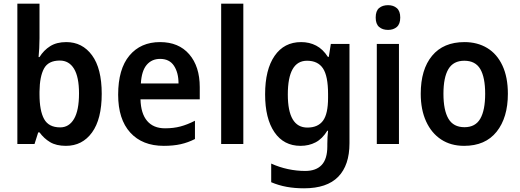

<svg xmlns="http://www.w3.org/2000/svg" viewBox="-20 -780 2815 1040"><path d="M194 -573Q194 -547 192.5 -519Q191 -491 189 -471H194Q217 -508 252 -530Q287 -552 339 -552Q426 -552 478.5 -480.5Q531 -409 531 -272Q531 -135 478.5 -62.5Q426 10 337 10Q285 10 251.5 -10Q218 -30 194 -63H187L167 0H74V-760H194ZM304 -452Q242 -452 218.5 -409Q195 -366 194 -284V-269Q194 -180 219 -135Q244 -90 306 -90Q354 -90 381 -136Q408 -182 408 -274Q408 -363 381 -407.5Q354 -452 304 -452Z M847 -552Q948 -552 1005 -486Q1062 -420 1062 -308V-242H741Q743 -165 777 -125Q811 -85 874 -85Q920 -85 957.5 -95Q995 -105 1036 -126V-27Q999 -8 959 1Q919 10 867 10Q751 10 685.5 -62Q620 -134 620 -267Q620 -406 681 -479Q742 -552 847 -552ZM847 -461Q802 -461 774.5 -428.5Q747 -396 743 -328H947Q947 -386 922.5 -423.5Q898 -461 847 -461Z M1298 0H1178V-760H1298Z M1611 -552Q1656 -552 1692.5 -533Q1729 -514 1756 -472H1761L1772 -542H1873V-4Q1873 115 1812 177.5Q1751 240 1627 240Q1576 240 1532.5 232Q1489 224 1449 207V106Q1493 126 1540 136Q1587 146 1633 146Q1692 146 1722.5 113.5Q1753 81 1753 13V0Q1753 -17 1754 -37Q1755 -57 1757 -72H1753Q1726 -28 1689.5 -9Q1653 10 1608 10Q1517 10 1466.5 -64Q1416 -138 1416 -269Q1416 -403 1467.5 -477.5Q1519 -552 1611 -552ZM1643 -451Q1539 -451 1539 -268Q1539 -89 1645 -89Q1702 -89 1729.5 -126Q1757 -163 1757 -250V-271Q1757 -368 1729.5 -409.5Q1702 -451 1643 -451Z M2082 -752Q2111 -752 2129.5 -736Q2148 -720 2148 -685Q2148 -650 2129.5 -634Q2111 -618 2082 -618Q2052 -618 2033.5 -634Q2015 -650 2015 -685Q2015 -721 2033.5 -736.5Q2052 -752 2082 -752ZM2141 -542V0H2021V-542Z M2731 -272Q2731 -143 2670 -66.5Q2609 10 2494 10Q2422 10 2369.5 -24.5Q2317 -59 2288 -122.5Q2259 -186 2259 -272Q2259 -404 2320.5 -478Q2382 -552 2496 -552Q2566 -552 2619 -520Q2672 -488 2701.5 -425Q2731 -362 2731 -272ZM2382 -272Q2382 -183 2409 -137Q2436 -91 2496 -91Q2555 -91 2581.5 -137Q2608 -183 2608 -272Q2608 -361 2581.5 -406Q2555 -451 2495 -451Q2436 -451 2409 -406Q2382 -361 2382 -272Z"/></svg>

Font: Noto Sans Gurmukhi UI SemiCondensed SemiBold
Style: Regular
Weight: 600
Width: 4
Designer: Jelle Bosma - Monotype Design Team
Foundry: Monotype Imaging Inc.
Version: Version 2.004; ttfautohint (v1.8.4.7-5d5b)